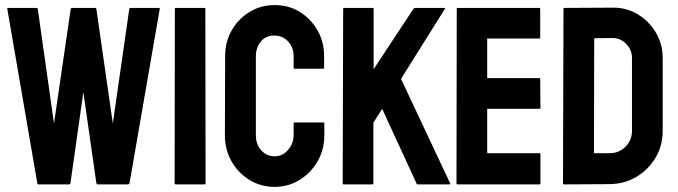

<svg xmlns="http://www.w3.org/2000/svg" viewBox="-20 -727 2672 757"><path d="M252.9 0H131.8Q127.4 0 127 -4.9L8.8 -691.9Q7.8 -695.8 11.7 -695.8H124Q127.9 -695.8 128.9 -691.9L192.9 -240.2L258.8 -691.9Q259.8 -695.8 264.6 -695.8H355Q358.9 -695.8 359.9 -691.9L424.8 -240.2L489.7 -691.9Q490.7 -695.8 494.6 -695.8H606Q610.8 -695.8 609.9 -691.9L490.7 -4.9Q490.2 -2.9 487.8 -1.5L485.8 0H364.7Q361.8 0 359.9 -4.9L308.6 -363.8L257.8 -4.9Q257.3 0 252.9 0Z M786.6 0H673.3Q668.5 0 668.5 -4.9L669.4 -691.9Q669.4 -695.8 673.3 -695.8H785.6Q789.6 -695.8 789.6 -691.9L790.5 -4.9Q790.5 0 786.6 0Z M1062.5 9.8Q1008.3 9.8 963.4 -17.6Q918.9 -44.9 892.8 -91.1Q866.7 -137.2 866.7 -193.8L867.7 -505.9Q867.7 -561.5 893.1 -606.4Q918.5 -651.9 963.1 -679.4Q1007.8 -707 1062.5 -707Q1118.2 -707 1161.6 -680.2Q1205.6 -653.3 1231.7 -607.7Q1257.8 -562 1257.8 -505.9V-460Q1257.8 -456.1 1253.9 -456.1H1141.6Q1137.7 -456.1 1137.7 -460V-505.9Q1137.7 -539.1 1116.2 -563Q1094.7 -586.9 1062.5 -586.9Q1026.9 -586.9 1007.8 -562.5Q988.8 -538.1 988.8 -505.9V-193.8Q988.8 -157.2 1010.3 -134Q1031.7 -110.8 1062.5 -110.8Q1094.7 -110.8 1116.2 -136.5Q1137.7 -162.1 1137.7 -193.8V-240.2Q1137.7 -244.1 1141.6 -244.1H1254.9Q1258.8 -244.1 1258.8 -240.2V-193.8Q1258.8 -137.7 1232.4 -91.3Q1205.6 -45.4 1161.6 -17.8Q1117.7 9.8 1062.5 9.8Z M1448.2 0H1335Q1331.1 0 1331.1 -4.9L1333 -690.9Q1333 -695.8 1336.9 -695.8H1449.2Q1453.1 -695.8 1453.1 -690.9V-454.1L1609.9 -691.9Q1613.8 -695.8 1617.2 -695.8H1731.9Q1736.3 -695.8 1733.9 -691.9L1561 -416L1754.9 -3.9Q1757.3 0 1750 0H1627.9Q1623 0 1622.1 -3.9L1486.8 -297.9L1452.1 -243.2V-4.9Q1452.1 0 1448.2 0Z M2106.9 0H1783.7Q1779.8 0 1779.8 -4.9L1780.8 -691.9Q1780.8 -695.8 1784.7 -695.8H2106Q2109.9 -695.8 2109.9 -690.9V-579.1Q2109.9 -575.2 2106 -575.2H1900.9V-418.9H2106Q2109.9 -418.9 2109.9 -415L2110.8 -301.8Q2110.8 -297.9 2106.9 -297.9H1900.9V-123H2106.9Q2110.8 -123 2110.8 -118.2V-3.9Q2110.8 0 2106.9 0Z M2383.8 -1 2204.6 0Q2199.7 0 2199.7 -4.9L2201.7 -691.9Q2201.7 -695.8 2205.6 -695.8L2392.6 -696.8Q2448.2 -698.2 2493.2 -671.4Q2538.6 -644.5 2565.7 -598.9Q2592.8 -553.2 2592.8 -498V-210.9Q2592.8 -153.3 2564.9 -105.5Q2536.6 -58.1 2489.7 -30Q2442.9 -2 2383.8 -1ZM2392.6 -577.1 2322.8 -576.2 2321.8 -123H2383.8Q2420.9 -123 2446.3 -148.9Q2471.7 -174.8 2471.7 -210.9V-499Q2471.7 -530.8 2448.2 -554.4Q2424.8 -578.1 2392.6 -577.1Z"/></svg>

Font: Bayon
Style: Regular
Weight: 400
Designer: Danh Hong
Version: Version 8.001; ttfautohint (v1.8.3)